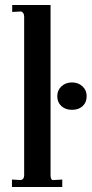

<svg xmlns="http://www.w3.org/2000/svg" viewBox="-20 -751 368 771"><path d="M28 0V-30L64 -28Q77 -31 77 -47V-684Q77 -700 65 -705L29 -703V-731H183V-47Q183 -37 186 -32Q189 -27 196 -28L230 -30V0ZM269 -310Q243 -310 226.5 -325Q210 -340 210 -365Q210 -389 227 -404.5Q244 -420 269 -420Q294 -420 311 -404.5Q328 -389 328 -365Q328 -340 312 -325Q296 -310 269 -310Z"/></svg>

Font: UnnaMedium
Style: Regular
Weight: 500
Designer: Jorge de Buen Unna
Foundry: Omnibus-Type
Version: Version 2.008;hotconv 1.0.109;makeotfexe 2.5.65596